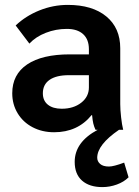

<svg xmlns="http://www.w3.org/2000/svg" viewBox="-20 -530 569 784"><path d="M505 194Q486 213 457 223.5Q428 234 398 234Q345 234 315 207.5Q285 181 285 131Q285 50 379 0H370Q364 -13 361 -25.5Q358 -38 356 -60H354Q297 10 201 10Q152 10 113 -10.5Q74 -31 52 -67.5Q30 -104 30 -149Q30 -226 91 -267Q152 -308 265 -308H343V-329Q343 -369 319.5 -390.5Q296 -412 253 -412Q208 -412 167 -396Q126 -380 100 -352L44 -426Q85 -465 141 -487.5Q197 -510 257 -510Q357 -510 414 -463Q471 -416 471 -333V-105Q471 -82 474.5 -51Q478 -20 483 0H466Q377 61 377 114Q377 129 389 139.5Q401 150 425 150Q444 150 487 134ZM343 -223H261Q210 -223 182.5 -204Q155 -185 155 -149Q155 -119 175.5 -102.5Q196 -86 232 -86Q280 -86 311.5 -110.5Q343 -135 343 -173Z"/></svg>

Font: Sarabun
Style: Bold
Weight: 700
Designer: Suppakit Chalermlarp | Katatrad Co.,Ltd.
Foundry: Cadson Demak Co.,Ltd.
Version: Version 1.000; ttfautohint (v1.6)